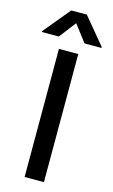

<svg xmlns="http://www.w3.org/2000/svg" viewBox="-176 -1001 621 1053"><g transform="rotate(15 135.0 -474.5)"><path d="M189.6 -727.3H79.9V0H189.6ZM-34.1 -792.6H61.8L134.9 -887.8L207.7 -792.6H304V-797.9L179 -948.5H90.6L-34.1 -797.9Z"/></g></svg>

Font: Magic Ui Pro Medium
Style: Regular
Weight: 500
Designer: Stefan Endress, Andreas Faust
Version: Version 1.000;FEAKit 1.0